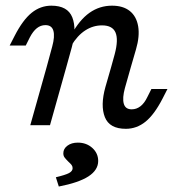

<svg xmlns="http://www.w3.org/2000/svg" viewBox="-20 -446 631 684"><path d="M141.9 -356.5Q125 -356.5 111.3 -345.6Q97.6 -334.7 86.3 -312.9L71.8 -283.9H14.5L32.3 -318.5Q61.3 -375 92.7 -400.4Q124.2 -425.8 162.9 -425.8Q221 -425.8 237.5 -384.3Q254 -342.7 235.5 -276.6L216.1 -206.5H146L166.1 -280.6Q175.8 -316.1 170.2 -336.3Q164.5 -356.5 141.9 -356.5ZM146 -206.5H216.1L158.1 0H87.9ZM343.5 -355.6Q311.3 -355.6 283.5 -337.5Q255.6 -319.4 233.9 -283.1V-321.8Q262.9 -375 298.8 -400.4Q334.7 -425.8 379 -425.8Q418.5 -425.8 442.3 -406.9Q466.1 -387.9 472.2 -352.4Q478.2 -316.9 464.5 -270.2L446 -206.5H375.8L388.7 -253.2Q402.4 -304.8 391.5 -330.2Q380.6 -355.6 343.5 -355.6ZM449.2 -56.5Q466.1 -56.5 480.2 -67.3Q494.4 -78.2 504.8 -100L519.4 -129H576.6L558.9 -94.4Q529.8 -37.9 498.4 -12.5Q466.9 12.9 428.2 12.9Q370.2 12.9 353.6 -28.6Q337.1 -70.2 355.6 -136.3L375.8 -206.5H446L425 -132.3Q415.3 -96.8 421 -76.6Q426.6 -56.5 449.2 -56.5ZM238.7 153.2Q238.7 146.8 235.1 141.9Q231.5 137.1 223.4 129.8Q213.7 120.2 209.7 114.5Q205.6 108.9 205.6 100Q205.6 83.9 220.2 73Q234.7 62.1 257.3 62.1Q287.9 62.1 308.9 81Q329.8 100 329.8 127.4Q329.8 159.7 295.2 182.3Q260.5 204.8 189.5 218.5L179 185.5Q212.9 177.4 225.8 170.6Q238.7 163.7 238.7 153.2Z"/></svg>

Font: Playfair Micro SmCond SmLight
Style: Italic
Weight: 360
Width: 4
Italic angle: -15.6°
Designer: Claus Eggers Sørensen
Foundry: Claus Eggers Sørensen
Version: Version 2.203;Glyphs 3.3 (3326)